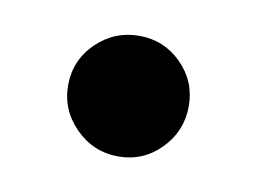

<svg xmlns="http://www.w3.org/2000/svg" viewBox="-35 -399 323 243"><g transform="rotate(10 127.0 -277.5)"><path d="M182.5 -332.5Q205 -310 205 -278Q205 -246 182.5 -223Q160 -200 128 -200Q96 -200 73 -223Q50 -246 50 -278Q50 -310 73 -332.5Q96 -355 128 -355Q160 -355 182.5 -332.5Z"/></g></svg>

Font: Hind Madurai SemiBold
Style: Regular
Weight: 600
Designer: Jyotish Sonowal
Foundry: Indian Type Foundry
Version: Version 1.001;PS 1.0;hotconv 1.0.86;makeotf.lib2.5.63406; tt